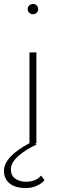

<svg xmlns="http://www.w3.org/2000/svg" viewBox="-59 -725 294 971"><path d="M149 163 166 186Q154 202 128 214Q102 226 71 226Q18 226 -10.5 202.5Q-39 179 -39 139Q-39 68 90 -1V-460H125V0H118L126 6Q73 30 34.5 63.5Q-4 97 -4 132Q-4 162 17.5 178Q39 194 73 194Q122 194 149 163ZM89 -660.5Q81 -668 81 -679Q81 -690 89 -697.5Q97 -705 108 -705Q119 -705 126.5 -697.5Q134 -690 134 -679Q134 -668 126.5 -660.5Q119 -653 108 -653Q97 -653 89 -660.5Z"/></svg>

Font: Renner
Style: Thin
Weight: 200
Version: Version 003.000 ; ttfautohint (v0.97) -l 8 -r 50 -G 200 -x 1